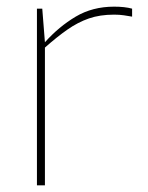

<svg xmlns="http://www.w3.org/2000/svg" viewBox="-20 -557 444 577"><path d="M91 0V-531H107L115 -430Q157 -477 207.5 -507Q258 -537 323 -537Q339 -537 352.5 -535.5Q366 -534 377 -531V-507Q366 -509 352.5 -511Q339 -513 323 -513Q280 -513 247 -501.5Q214 -490 182.5 -468Q151 -446 115 -414V0Z"/></svg>

Font: Exo Thin Thin
Style: Regular
Weight: 250
Version: Version 2.000